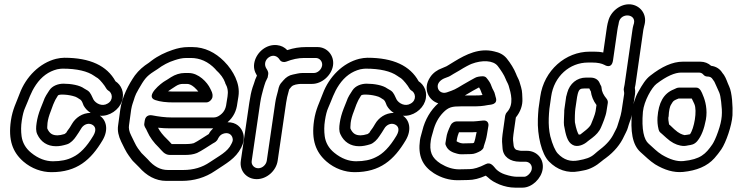

<svg xmlns="http://www.w3.org/2000/svg" viewBox="-20 -769 3381 881"><path d="M396 -251C357 -251 326 -228 310 -200C305 -192 302 -186 299 -182C295 -176 288 -168 284 -160C283 -159 282 -158 276 -154C263 -150 252 -148 244 -148C222 -148 208 -155 197 -179C197 -179 196 -188 198 -205C200 -221 205 -239 213 -259L224 -289C228 -299 232 -306 234 -311L246 -331C247 -332 251 -335 264 -335C281 -335 297 -333 313 -329C334 -324 336 -319 350 -311C357 -305 360 -293 364 -284C372 -270 383 -259 396 -251ZM438 -238C483 -234 526 -266 539 -303C554 -345 535 -380 510 -396C471 -467 394 -504 275 -504C263 -504 251 -502 237 -499C162 -480 99 -417 70 -339C55 -298 38 -269 30 -216C17 -126 38 -71 87 -28C125 5 172 21 216 21C333 21 397 -35 451 -126C479 -174 468 -218 438 -238ZM474 -294C448 -278 419 -295 409 -312C401 -327 397 -343 383 -353C378 -357 373 -358 366 -363C346 -378 306 -385 271 -385C248 -385 220 -376 206 -354L192 -332C187 -324 183 -315 178 -301L166 -271C157 -248 151 -226 148 -205C145 -185 144 -168 151 -153C167 -118 197 -98 237 -98C253 -98 269 -101 288 -107C304 -112 320 -129 329 -143C338 -157 344 -164 353 -180C361 -194 381 -207 401 -198C418 -190 424 -173 408 -146C377 -94 346 -63 314 -48C289 -35 259 -29 223 -29C190 -29 156 -41 123 -68C97 -89 83 -115 79 -144C76 -167 76 -191 80 -216C84 -242 89 -261 95 -274C113 -314 120 -343 145 -380C171 -418 203 -441 242 -451C253 -453 260 -454 267 -454C334 -454 382 -442 412 -421C417 -417 423 -414 429 -410C439 -403 461 -376 467 -364C469 -360 473 -356 476 -354C496 -344 502 -310 474 -294Z M692 -310C715 -302 743 -299 778 -299H926C941 -299 953 -313 955 -324V-326C957 -341 950 -351 945 -362C931 -392 891 -434 846 -434H827C806 -434 784 -427 765 -415C750 -405 740 -399 738 -398C721 -389 643 -327 692 -310ZM751 -350C763 -358 768 -362 787 -374C798 -381 808 -384 819 -384H838C846 -384 857 -381 871 -369C879 -362 885 -355 890 -349H785C772 -349 761 -349 751 -350ZM1024 -208C1051 -231 1065 -260 1069 -295L1074 -326C1079 -359 1072 -387 1060 -414C1049 -438 1032 -464 1008 -488C968 -528 919 -553 863 -553H844C819 -553 795 -548 772 -540C739 -529 705 -513 676 -491C672 -488 667 -484 663 -481C638 -465 617 -447 599 -423C571 -383 540 -325 532 -267L522 -194C518 -169 524 -144 536 -119C543 -104 560 -69 571 -55C579 -45 584 -36 590 -30L618 -2C652 37 694 61 743 61H814C870 61 922 46 967 15C1019 -20 1060 -40 1087 -92C1097 -111 1102 -135 1096 -156C1088 -185 1064 -209 1024 -208ZM958 -180C950 -172 944 -166 938 -154C924 -146 885 -119 869 -112C867 -111 853 -108 833 -108H768L765 -111C759 -118 753 -124 747 -130C727 -149 714 -166 705 -183C724 -181 743 -180 761 -180H953ZM768 -230C738 -230 708 -234 677 -240C671 -241 648 -243 644 -215L642 -201C641 -196 643 -190 645 -186C649 -179 653 -173 656 -165C667 -140 685 -115 709 -92C722 -79 734 -58 760 -58H826C849 -58 867 -60 884 -67C902 -75 941 -101 957 -111C964 -115 975 -119 981 -134C987 -145 993 -151 1003 -155C1027 -164 1043 -152 1047 -136C1050 -125 1047 -119 1042 -109C1025 -72 984 -53 943 -25C908 -1 868 11 821 11H750C717 11 687 -4 658 -38C652 -45 642 -53 629 -67C624 -73 620 -79 613 -88C603 -101 589 -134 582 -147C572 -166 570 -182 572 -194L582 -267C584 -278 586 -286 588 -292C599 -322 596 -326 616 -360C641 -403 650 -418 686 -441C692 -445 697 -448 703 -452C727 -470 753 -484 782 -493C798 -498 814 -503 836 -503H855C897 -503 935 -487 969 -451L970 -449C992 -429 1006 -410 1013 -390C1013 -389 1014 -387 1014 -386C1024 -369 1028 -350 1024 -326L1019 -295C1016 -267 1005 -250 984 -237C977 -233 970 -230 960 -230Z M1458 -468C1455 -450 1438 -434 1420 -434H1367C1353 -434 1339 -430 1324 -427C1307 -424 1292 -414 1281 -401C1272 -390 1264 -385 1259 -367L1255 -350C1251 -334 1246 -319 1243 -298L1204 -31C1201 -13 1184 3 1165 3C1146 3 1132 -13 1135 -31L1174 -298C1179 -330 1183 -339 1188 -360L1193 -377C1196 -388 1200 -398 1206 -409C1208 -412 1209 -415 1209 -418L1211 -430C1212 -439 1206 -449 1202 -455C1192 -471 1195 -492 1212 -505C1232 -520 1253 -513 1264 -494C1270 -485 1283 -482 1293 -486C1321 -497 1348 -503 1376 -503H1429C1447 -503 1461 -486 1458 -468ZM1158 53C1204 53 1247 15 1254 -31L1293 -298C1296 -319 1299 -329 1303 -344L1307 -359C1310 -363 1312 -365 1317 -371C1326 -381 1346 -383 1359 -384H1412C1457 -384 1501 -423 1508 -468C1515 -513 1482 -553 1437 -553H1384C1355 -553 1328 -549 1298 -539C1286 -552 1270 -560 1251 -562C1202 -567 1159 -530 1148 -486C1142 -461 1147 -442 1159 -422C1153 -410 1149 -399 1145 -385L1139 -368C1132 -346 1129 -329 1124 -298L1085 -31C1078 15 1112 53 1158 53Z M1787 -251C1748 -251 1717 -228 1701 -200C1696 -192 1693 -186 1690 -182C1686 -176 1679 -168 1675 -160C1674 -159 1673 -158 1667 -154C1654 -150 1643 -148 1635 -148C1613 -148 1599 -155 1588 -179C1588 -179 1587 -188 1589 -205C1591 -221 1596 -239 1604 -259L1615 -289C1619 -299 1623 -306 1625 -311L1637 -331C1638 -332 1642 -335 1655 -335C1672 -335 1688 -333 1704 -329C1725 -324 1727 -319 1741 -311C1748 -305 1751 -293 1755 -284C1763 -270 1774 -259 1787 -251ZM1829 -238C1874 -234 1917 -266 1930 -303C1945 -345 1926 -380 1901 -396C1862 -467 1785 -504 1666 -504C1654 -504 1642 -502 1628 -499C1553 -480 1490 -417 1461 -339C1446 -298 1429 -269 1421 -216C1408 -126 1429 -71 1478 -28C1516 5 1563 21 1607 21C1724 21 1788 -35 1842 -126C1870 -174 1859 -218 1829 -238ZM1865 -294C1839 -278 1810 -295 1800 -312C1792 -327 1788 -343 1774 -353C1769 -357 1764 -358 1757 -363C1737 -378 1697 -385 1662 -385C1639 -385 1611 -376 1597 -354L1583 -332C1578 -324 1574 -315 1569 -301L1557 -271C1548 -248 1542 -226 1539 -205C1536 -185 1535 -168 1542 -153C1558 -118 1588 -98 1628 -98C1644 -98 1660 -101 1679 -107C1695 -112 1711 -129 1720 -143C1729 -157 1735 -164 1744 -180C1752 -194 1772 -207 1792 -198C1809 -190 1815 -173 1799 -146C1768 -94 1737 -63 1705 -48C1680 -35 1650 -29 1614 -29C1581 -29 1547 -41 1514 -68C1488 -89 1474 -115 1470 -144C1467 -167 1467 -191 1471 -216C1475 -242 1480 -261 1486 -274C1504 -314 1511 -343 1536 -380C1562 -418 1594 -441 1633 -451C1644 -453 1651 -454 1658 -454C1725 -454 1773 -442 1803 -421C1808 -417 1814 -414 1820 -410C1830 -403 1852 -376 1858 -364C1860 -360 1864 -356 1867 -354C1887 -344 1893 -310 1865 -294Z M2186 -77C2201 -88 2199 -94 2200 -98C2205 -112 2212 -135 2214 -149L2221 -191C2223 -202 2218 -218 2197 -216C2171 -213 2155 -212 2153 -212H2075C2064 -212 2052 -204 2048 -195C2037 -172 2030 -154 2028 -137L2024 -113C2023 -107 2025 -102 2028 -97C2037 -78 2057 -69 2077 -64C2084 -62 2090 -61 2097 -61L2142 -62C2156 -62 2172 -69 2186 -77ZM2075 -121 2078 -137C2079 -142 2081 -149 2086 -162H2145C2150 -162 2154 -162 2167 -163L2164 -149C2163 -142 2159 -124 2155 -114L2149 -112L2104 -111C2092 -111 2077 -119 2075 -121ZM2420 7C2418 23 2399 42 2386 42H2351C2339 42 2320 39 2296 31C2281 26 2267 18 2256 7C2246 -4 2232 -28 2209 -16C2178 0 2153 7 2135 7L2087 8C2058 8 2030 -1 2002 -18C1960 -45 1949 -74 1957 -126C1959 -140 1964 -153 1967 -165C1976 -201 1991 -229 2013 -252C2038 -278 2055 -281 2095 -281H2147C2178 -281 2194 -282 2219 -287C2228 -289 2268 -287 2254 -325C2254 -326 2253 -329 2252 -333C2249 -350 2241 -356 2235 -374C2231 -387 2223 -399 2212 -412C2208 -417 2201 -419 2195 -419C2185 -419 2168 -417 2160 -412C2143 -402 2133 -398 2105 -381C2067 -358 2065 -357 2030 -345C2008 -338 1992 -351 1989 -366C1984 -389 2005 -404 2020 -410L2033 -415C2043 -418 2049 -423 2061 -430L2087 -445C2114 -462 2134 -472 2144 -476C2191 -494 2243 -493 2264 -466C2277 -449 2294 -424 2300 -407C2304 -396 2310 -388 2314 -376C2324 -342 2340 -290 2306 -254C2302 -250 2299 -243 2298 -238L2286 -153C2282 -123 2284 -113 2286 -88C2289 -50 2320 -27 2365 -27H2391C2409 -27 2423 -12 2420 7ZM2194 -333C2179 -331 2178 -331 2154 -331H2113C2140 -347 2162 -360 2178 -368C2187 -355 2187 -347 2194 -333ZM2470 7C2477 -39 2444 -77 2398 -77H2373C2364 -77 2362 -79 2351 -81C2343 -83 2338 -93 2337 -100C2335 -124 2332 -123 2336 -153L2347 -230C2368 -256 2379 -286 2377 -317C2377 -323 2376 -331 2376 -339C2376 -357 2367 -382 2363 -396C2359 -408 2352 -418 2348 -430C2339 -453 2322 -480 2305 -501C2291 -518 2272 -528 2248 -533C2180 -550 2119 -520 2065 -487L2039 -471C2029 -465 2028 -464 2022 -462L2008 -456C1988 -449 1967 -435 1954 -415C1917 -360 1949 -307 1991 -295C1956 -264 1930 -220 1918 -170C1915 -156 1909 -141 1907 -126C1897 -55 1918 -8 1971 26C2005 47 2041 58 2080 58L2128 57C2153 57 2180 50 2209 37C2212 40 2215 42 2219 45C2244 70 2296 92 2343 92H2378C2421 92 2464 50 2470 7Z M2678 -482H2698C2722 -482 2741 -478 2754 -471C2754 -471 2787 -449 2793 -493L2813 -632C2814 -640 2816 -649 2818 -657L2820 -668C2830 -712 2899 -706 2889 -662L2886 -652C2884 -646 2883 -638 2882 -632L2846 -381L2843 -366C2840 -356 2845 -348 2844 -338L2832 -259C2828 -234 2818 -209 2813 -191C2810 -180 2803 -170 2798 -159C2786 -133 2766 -108 2733 -83C2725 -77 2717 -70 2709 -63C2689 -45 2667 -39 2634 -33C2598 -26 2567 -35 2539 -65C2528 -77 2515 -105 2505 -144C2499 -170 2497 -197 2498 -227C2499 -240 2499 -256 2501 -270L2509 -326C2522 -419 2594 -482 2678 -482ZM2459 -326 2451 -270C2449 -254 2449 -237 2448 -223C2445 -148 2465 -62 2499 -28C2536 10 2584 27 2637 17C2648 15 2654 14 2658 13C2688 8 2717 -9 2739 -28C2746 -34 2753 -39 2760 -44C2799 -73 2827 -107 2844 -145C2847 -151 2849 -156 2852 -161C2862 -180 2861 -187 2870 -211C2876 -226 2880 -242 2882 -259L2894 -338C2895 -348 2895 -356 2893 -366C2894 -370 2895 -376 2896 -381L2932 -632C2933 -636 2934 -640 2935 -646L2938 -658C2949 -706 2916 -745 2873 -749C2826 -753 2781 -715 2771 -672L2768 -661C2766 -651 2764 -641 2763 -632L2748 -528C2735 -531 2721 -532 2706 -532H2686C2575 -532 2476 -446 2459 -326ZM2568 -194C2576 -150 2583 -117 2608 -104C2631 -91 2662 -107 2676 -120C2679 -123 2687 -128 2697 -136C2715 -150 2729 -164 2738 -185C2745 -201 2760 -237 2763 -259L2769 -297C2770 -304 2767 -311 2764 -315C2749 -333 2741 -349 2740 -367C2740 -372 2737 -377 2735 -380L2730 -391C2724 -403 2711 -413 2689 -413H2669C2627 -413 2594 -385 2583 -344L2579 -329C2579 -328 2578 -327 2578 -326L2570 -270C2569 -265 2569 -260 2569 -254C2569 -240 2566 -207 2568 -194ZM2620 -270 2628 -324 2631 -338C2637 -360 2643 -363 2661 -363H2681H2684L2689 -353C2689 -352 2691 -351 2691 -350C2694 -328 2702 -307 2717 -287L2713 -259C2711 -244 2696 -209 2692 -199C2685 -182 2655 -162 2643 -152C2642 -152 2639 -152 2636 -151C2631 -158 2624 -175 2618 -208C2617 -223 2618 -256 2620 -270Z M3175 -367H3096C3092 -367 3088 -366 3085 -365L3072 -359C3024 -340 3002 -297 2997 -231C2996 -212 2997 -195 3002 -175C3005 -162 3012 -160 3018 -154L3038 -136C3060 -116 3081 -105 3102 -101C3118 -98 3124 -99 3138 -102C3151 -104 3165 -105 3179 -121C3199 -145 3211 -178 3219 -220C3227 -265 3217 -306 3205 -333C3201 -343 3193 -367 3175 -367ZM3154 -317C3158 -308 3162 -302 3166 -292C3180 -261 3165 -179 3146 -153C3142 -152 3124 -149 3121 -149C3109 -152 3096 -156 3074 -176L3055 -194C3053 -196 3052 -196 3050 -198C3047 -212 3046 -225 3047 -232C3047 -233 3048 -233 3048 -234C3049 -262 3054 -280 3058 -287C3071 -310 3073 -308 3094 -317ZM3224 -418C3238 -418 3245 -414 3251 -404L3258 -394C3262 -386 3265 -379 3268 -372C3279 -345 3284 -346 3289 -302C3295 -252 3295 -222 3275 -165C3265 -136 3255 -116 3249 -107C3218 -62 3194 -38 3116 -30C3087 -27 3054 -37 3017 -59C2993 -74 2979 -90 2956 -110C2935 -128 2923 -174 2930 -256C2935 -306 2971 -368 2992 -384C3039 -420 3077 -436 3106 -436H3186C3196 -436 3202 -433 3208 -426C3212 -421 3219 -418 3224 -418ZM3243 -467C3230 -479 3213 -486 3193 -486H3113C3066 -486 3016 -463 2964 -422C2943 -406 2928 -382 2909 -348C2894 -322 2884 -289 2880 -254C2872 -168 2881 -105 2919 -71C2944 -49 2960 -32 2986 -15C3029 11 3071 24 3114 20C3176 14 3225 -6 3258 -43C3270 -56 3280 -70 3290 -84C3311 -115 3338 -192 3341 -240C3343 -280 3339 -345 3326 -372C3317 -391 3313 -408 3302 -425L3295 -434C3284 -452 3267 -464 3243 -467Z"/></svg>

Font: AppleStorm
Style: XbdOutIta
Weight: 800
Foundry: Cannot Into Space Fonts
Version: Version 1.01